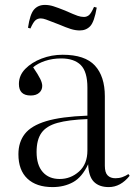

<svg xmlns="http://www.w3.org/2000/svg" viewBox="-20 -748 548 782"><path d="M194 14Q128 14 91.5 -20.5Q55 -55 55 -120Q55 -169 81 -202.5Q107 -236 168 -254.5Q229 -273 336 -277V-391Q336 -456 309 -483Q282 -510 229 -510Q194 -510 164 -500Q134 -490 115 -474Q136 -443 144 -426.5Q152 -410 152 -398Q152 -381 139.5 -370Q127 -359 105 -359Q57 -359 57 -406Q57 -441 83 -467.5Q109 -494 149.5 -509.5Q190 -525 235 -525Q326 -525 366.5 -481Q407 -437 407 -356V-73Q407 -45 418.5 -33.5Q430 -22 450 -22Q465 -22 478 -26.5Q491 -31 503 -39L508 -32Q471 14 423 14Q384 14 362.5 -7.5Q341 -29 339 -79Q314 -26 277.5 -6Q241 14 194 14ZM223 -19Q268 -19 302 -49.5Q336 -80 336 -135V-263Q259 -260 214 -247.5Q169 -235 149 -207Q129 -179 129 -129Q129 -76 154 -47.5Q179 -19 223 -19ZM305 -624Q287 -624 268 -630Q249 -636 221 -648Q180 -664 167.5 -668.5Q155 -673 146 -673Q133 -673 124 -665Q115 -657 104 -632L94 -635Q102 -690 118.5 -709Q135 -728 163 -728Q180 -728 197.5 -722.5Q215 -717 245 -705Q283 -688 296.5 -683.5Q310 -679 322 -679Q333 -679 342 -686Q351 -693 363 -720L374 -717Q364 -659 347.5 -641.5Q331 -624 305 -624Z"/></svg>

Font: Literata 72pt Light
Style: Regular
Weight: 300
Designer: Latin by Veronika Burian and Jose Scaglione. Greek by Irene Vlachou. Cyrillic by Vera Evstafieva.
Foundry: TypeTogether
Version: Version 3.002